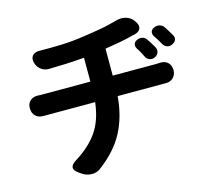

<svg xmlns="http://www.w3.org/2000/svg" viewBox="-113 -904 1226 1095"><g transform="rotate(-15 500.0 -356.5)"><path d="M748 -623Q765 -630 781 -625Q797 -620 805 -604Q813 -594 821.5 -579.5Q830 -565 837 -553Q845 -537 839.5 -522Q834 -507 817 -499Q801 -492 786 -497.5Q771 -503 763 -519Q759 -528 749.5 -545.5Q740 -563 732 -574Q723 -589 727 -602.5Q731 -616 748 -623ZM858 -665Q875 -673 891.5 -668.5Q908 -664 918 -649Q925 -638 934 -623.5Q943 -609 950 -597Q960 -581 955 -567Q950 -553 933 -545Q916 -537 901 -542.5Q886 -548 877 -564Q873 -572 863 -588.5Q853 -605 845 -616Q835 -631 838.5 -644.5Q842 -658 858 -665ZM54 -403Q54 -432 72 -447.5Q90 -463 118 -462Q123 -462 123 -461.5Q123 -461 127 -461Q131 -461 146 -461H427V-602Q369 -597 318.5 -595Q268 -593 219 -592Q193 -591 172 -606.5Q151 -622 144 -648Q137 -674 149.5 -689.5Q162 -705 188 -706Q248 -705 317.5 -707Q387 -709 470 -722Q520 -729 553 -735Q586 -741 610.5 -747Q635 -753 661 -760Q689 -768 716.5 -760.5Q744 -753 761 -730L765 -724Q782 -701 775.5 -682Q769 -663 741 -656Q738 -655 738 -655Q738 -655 727 -653Q691 -643 647.5 -635Q604 -627 559 -620V-461H811Q821 -461 827.5 -461.5Q834 -462 838 -462Q866 -464 884 -447.5Q902 -431 902 -402Q902 -374 884 -357Q866 -340 838 -341Q834 -341 834 -341Q834 -341 830.5 -341Q827 -341 814 -341H556Q546 -221 498.5 -131Q451 -41 352 33Q330 51 299.5 50.5Q269 50 245 34L225 20Q201 3 202.5 -14Q204 -31 229 -47Q316 -100 363.5 -168Q411 -236 423 -341H147Q132 -341 128 -341Q124 -341 123.5 -341Q123 -341 118 -341Q90 -340 72 -357Q54 -374 54 -403Z"/></g></svg>

Font: Chiron GoRound TC
Style: Bold
Weight: 700
Designer: Ryoko NISHIZUKA 西塚涼子 (kana, bopomofo & ideographs); Paul D. Hunt (Latin, Greek & Cyrillic); Sandoll Communications 산돌커뮤니
Foundry: Adobe
Version: Version 1.000;hotconv 1.1.1;makeotfexe 2.6.0